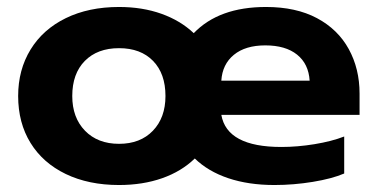

<svg xmlns="http://www.w3.org/2000/svg" viewBox="-20 -515 1083 550"><path d="M1010 -186H614Q630 -94 786 -94Q832 -94 881 -102Q930 -110 966 -124V-18Q931 -3 876 6Q821 15 766 15Q692 15 634 -4.5Q576 -24 538 -61Q500 -24 444.5 -4.5Q389 15 321 15Q234 15 168.5 -16.5Q103 -48 67.5 -105.5Q32 -163 32 -240Q32 -315 67.5 -373Q103 -431 168.5 -463Q234 -495 321 -495Q388 -495 442.5 -475.5Q497 -456 535 -420Q607 -495 742 -495Q828 -495 888 -463Q948 -431 979 -374.5Q1010 -318 1010 -247ZM867 -284Q864 -332 831 -358.5Q798 -385 740 -385Q683 -385 650 -358Q617 -331 614 -284ZM454 -240Q454 -304 418.5 -340.5Q383 -377 321 -377Q259 -377 223 -340.5Q187 -304 187 -240Q187 -178 223.5 -140.5Q260 -103 321 -103Q382 -103 418 -140.5Q454 -178 454 -240Z"/></svg>

Font: Prompt SemiBold
Style: Regular
Weight: 600
Designer: Katatrad Team
Foundry: CadsonDemak
Version: Version 1.001